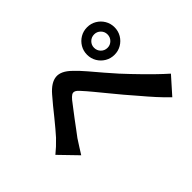

<svg xmlns="http://www.w3.org/2000/svg" viewBox="-141 -1007 1282 1282"><g transform="rotate(-45 500.0 -366.5)"><path d="M30 -280Q52 -298 71.5 -316Q91 -334 114 -358Q131 -377 153.5 -403.5Q176 -430 201 -461Q226 -492 251 -523Q276 -554 300 -581Q352 -641 402 -645.5Q452 -650 507 -596Q542 -563 578 -520.5Q614 -478 649.5 -436.5Q685 -395 714 -363Q738 -337 766 -307.5Q794 -278 825 -246.5Q856 -215 889.5 -182.5Q923 -150 959 -118L854 0Q818 -34 779.5 -76.5Q741 -119 704.5 -162.5Q668 -206 636 -242Q605 -279 571.5 -320Q538 -361 506.5 -399Q475 -437 451 -463Q434 -483 420.5 -488Q407 -493 395 -485.5Q383 -478 368 -460Q354 -441 333.5 -415Q313 -389 291.5 -360Q270 -331 249.5 -303.5Q229 -276 213 -255Q196 -230 179.5 -203Q163 -176 150 -156ZM718 -603Q718 -576 736.5 -557.5Q755 -539 782 -539Q808 -539 826.5 -557.5Q845 -576 845 -603Q845 -629 826.5 -647.5Q808 -666 782 -666Q755 -666 736.5 -647.5Q718 -629 718 -603ZM652 -603Q652 -639 669.5 -668.5Q687 -698 716.5 -715.5Q746 -733 782 -733Q818 -733 847.5 -715.5Q877 -698 894.5 -668.5Q912 -639 912 -603Q912 -567 894.5 -537.5Q877 -508 847.5 -490.5Q818 -473 782 -473Q746 -473 716.5 -490.5Q687 -508 669.5 -537.5Q652 -567 652 -603Z"/></g></svg>

Font: Noto Sans SC
Style: Bold
Weight: 700
Designer: Ryoko NISHIZUKA  (kana, bopomofo & ideographs); Paul D. Hunt (Latin, Greek & Cyrillic); Sandoll Communications , Soo-you
Foundry: Adobe
Version: Version 2.004-H2;hotconv 1.0.118;makeotfexe 2.5.65603